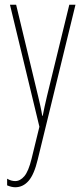

<svg xmlns="http://www.w3.org/2000/svg" viewBox="-20 -547 348 809"><path d="M48 -527 141 -140Q152 -94 154.5 -79Q157 -64 158 -59H160Q166 -91 178 -142L272 -527H298L139 125Q124 188 100.5 215Q77 242 44 242Q29 242 10 234V206Q27 216 44 216Q65 216 82.5 195.5Q100 175 113 122L146 -13L22 -527Z"/></svg>

Font: Noto Sans Display Thin Cond
Style: Regular
Weight: 250
Width: 3
Designer: Monotype Design team
Foundry: Monotype Imaging Inc.
Version: Version 1.000